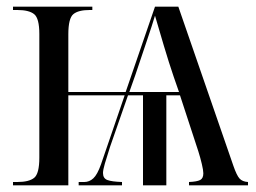

<svg xmlns="http://www.w3.org/2000/svg" viewBox="-20 -556 769 576"><path d="M19 0V-10H32Q67 -10 82.5 -22.5Q98 -35 98 -83V-454Q98 -501 82.5 -513.5Q67 -526 32 -526H19V-536H257V-526H249Q215 -526 200 -513.5Q185 -501 185 -453V-280H357L445 -536H515L680 -59Q690 -30 698.5 -20.5Q707 -11 724 -10V0H547V-10Q571 -11 580.5 -16Q590 -21 590 -36Q590 -45 585.5 -64Q581 -83 575 -102L520 -270H479V0H409V-270H364L310 -115Q300 -84 294.5 -65Q289 -46 289 -37Q289 -21 302 -16Q315 -11 346 -10V0H216V-10H233Q248 -10 260 -21Q272 -32 283 -63L354 -270H185V0ZM368 -280H517L501 -326Q487 -367 471.5 -419Q456 -471 445 -509Q436 -479 420.5 -433.5Q405 -388 386 -331Z"/></svg>

Font: Noto Serif Display Condensed
Style: Regular
Weight: 400
Width: 3
Designer: Monotype Design Team
Foundry: Monotype Imaging Inc.
Version: Version 2.009